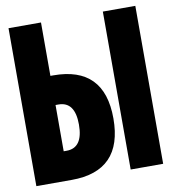

<svg xmlns="http://www.w3.org/2000/svg" viewBox="-80 -780 761 850"><g transform="rotate(-10 300.0 -355.0)"><path d="M15 0V-710H161V-470H174Q403 -470 403 -236Q403 0 174 0ZM439 0V-710H585V0ZM161 -131H174Q248 -131 248 -236Q248 -339 174 -339H161Z"/></g></svg>

Font: Geist Mono UltraBlack
Style: Regular
Weight: 900
Monospace: yes
Designer: Basement.studio, Andrés Briganti, Mateo Zaragoza
Foundry: Basement.studio, Vercel, Andrés Briganti, Guido Ferreyra, Mateo Zaragoza
Version: Version 1.400; ttfautohint (v1.8.4.7-5d5b)